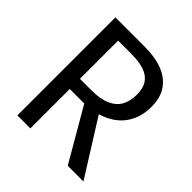

<svg xmlns="http://www.w3.org/2000/svg" viewBox="-196 -871 1011 1011"><g transform="rotate(45 310.0 -365.0)"><path d="M580.7 0H463.8L278.8 -318.7L367.2 -340.2ZM88.7 0V-730H185.5V0ZM456.8 -522Q456.8 -569.5 437.5 -598.4Q418.2 -627.3 380.1 -640.4Q342 -653.5 283.5 -653.5H150.3V-730H308.7Q384 -730 439.4 -708.9Q494.8 -687.8 525.7 -643.7Q556.5 -599.5 556.5 -531.7Q556.5 -459.3 523.8 -405.7Q491.2 -352 427.8 -322.7Q364.3 -293.3 274.7 -293.3H148.7V-369.2H271.5Q337.7 -369.2 378.8 -387.9Q420 -406.7 438.4 -440.5Q456.8 -474.3 456.8 -522Z"/></g></svg>

Font: Monaspace Neon Var ExtraLight
Style: Regular
Weight: 200
Designer: Riley Cran and the Lettermatic Team
Version: Version 1.200 (Monaspace Neon Var)